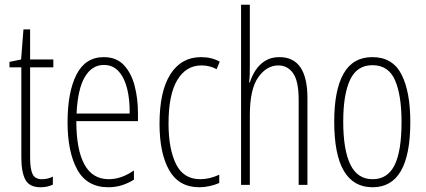

<svg xmlns="http://www.w3.org/2000/svg" viewBox="-20 -780 1797 810"><path d="M157 -24Q170 -24 182 -27Q194 -30 203 -35V-1Q192 4 179.5 7Q167 10 151 10Q104 10 87 -22Q70 -54 70 -116V-496H20V-519L69 -529L79 -656H107V-529H205V-496H107V-115Q107 -69 117 -46.5Q127 -24 157 -24Z M418 -539Q471 -539 502.5 -505.5Q534 -472 548 -418Q562 -364 562 -303V-269H302Q302 -149 336 -86.5Q370 -24 439 -24Q492 -24 545 -61V-22Q523 -8 495.5 1Q468 10 437 10Q347 10 306 -64.5Q265 -139 265 -264Q265 -391 302.5 -465Q340 -539 418 -539ZM418 -506Q368 -506 338 -455.5Q308 -405 303 -301H527Q528 -357 517 -403.5Q506 -450 481.5 -478Q457 -506 418 -506Z M821 10Q735 10 694 -61.5Q653 -133 653 -258Q653 -395 699 -467Q745 -539 828 -539Q873 -539 907 -520L894 -488Q865 -504 830 -504Q765 -504 728 -442.5Q691 -381 691 -259Q691 -152 722.5 -88Q754 -24 825 -24Q864 -24 905 -43V-8Q887 0 864.5 5Q842 10 821 10Z M1034 -503Q1034 -480 1033.5 -464.5Q1033 -449 1031 -432H1034Q1042 -458 1057.5 -482.5Q1073 -507 1098 -523Q1123 -539 1159 -539Q1277 -539 1277 -366V0H1240V-358Q1240 -438 1216.5 -471Q1193 -504 1154 -504Q1105 -504 1069.5 -454Q1034 -404 1034 -294V0H997V-760H1034Z M1711 -265Q1711 10 1552 10Q1390 10 1390 -267Q1390 -400 1429.5 -469.5Q1469 -539 1551 -539Q1636 -539 1673.5 -466.5Q1711 -394 1711 -265ZM1428 -267Q1428 -148 1458 -86Q1488 -24 1552 -24Q1615 -24 1644.5 -83Q1674 -142 1674 -266Q1674 -378 1646.5 -441.5Q1619 -505 1551 -505Q1486 -505 1457 -443.5Q1428 -382 1428 -267Z"/></svg>

Font: Noto Sans Malayalam ExtraCondensed ExtraLight
Style: Regular
Weight: 200
Width: 2
Designer: Jelle Bosma - Monotype Design Team
Foundry: Monotype Imaging Inc.
Version: Version 2.104; ttfautohint (v1.8.4.7-5d5b)